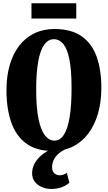

<svg xmlns="http://www.w3.org/2000/svg" viewBox="-20 -934 674 1202"><path d="M313.5 11Q209.5 12 144.8 -35.2Q80 -82.5 50.2 -168.5Q20.5 -254.5 20.5 -369.5Q20.5 -457.5 41.2 -528Q62 -598.5 101 -648.8Q140 -699 195.8 -725.8Q251.5 -752.5 321.5 -752.5Q428 -752 492.2 -706.2Q556.5 -660.5 585.5 -577.8Q614.5 -495 614.5 -384.5Q614.5 -296.5 593.8 -224.2Q573 -152 534 -99.5Q495 -47 439.5 -18.2Q384 10.5 313.5 11ZM321 -53.5Q356.5 -53.5 380.2 -90.8Q404 -128 416 -201.2Q428 -274.5 428 -383Q428 -493 414.8 -560.2Q401.5 -627.5 376.8 -658Q352 -688.5 317 -688.5Q282 -688.5 257 -654Q232 -619.5 219.2 -549.2Q206.5 -479 206.5 -370.5Q206.5 -261 220.8 -190.8Q235 -120.5 261 -87Q287 -53.5 321 -53.5ZM298.5 249Q271.5 249 244.2 238Q217 227 199 205.2Q181 183.5 181 150.5Q181 118.5 196.2 90.2Q211.5 62 238.5 38.8Q265.5 15.5 301.5 -1L336.5 -5L392 -1Q359 15 340.2 34Q321.5 53 313.8 73Q306 93 306 113Q306 138 320.5 150.8Q335 163.5 352.5 163.5Q364.5 163.5 374.8 160Q385 156.5 398.5 148.5L414.5 210Q391 230 362.5 239.5Q334 249 298.5 249ZM457.5 -913.5V-818H177V-913.5Z"/></svg>

Font: Merriweather 24pt SemiCondensed Black
Style: Regular
Weight: 900
Width: 4
Designer: Eben Sorkin
Foundry: Eben Sorkin
Version: Version 2.100